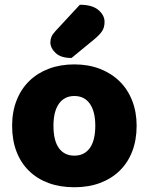

<svg xmlns="http://www.w3.org/2000/svg" viewBox="-20 -772 626 808"><path d="M555 -243Q555 -183 536.5 -135Q518 -87 483.5 -53.5Q449 -20 401 -2Q353 16 293 16Q233 16 185 -1.5Q137 -19 102.5 -52.5Q68 -86 49.5 -134Q31 -182 31 -243Q31 -302 50 -350Q69 -398 103.5 -431.5Q138 -465 186 -483Q234 -501 293 -501Q352 -501 400 -482.5Q448 -464 482.5 -430.5Q517 -397 536 -349Q555 -301 555 -243ZM293 -368Q251 -368 228 -335.5Q205 -303 205 -243Q205 -180 228 -148.5Q251 -117 293 -117Q335 -117 358 -149Q381 -181 381 -243Q381 -303 358 -335.5Q335 -368 293 -368ZM316 -752Q368 -752 394 -730Q420 -708 420 -680Q420 -657 410 -641.5Q400 -626 376 -606L281 -528Q236 -528 214 -549Q192 -570 192 -594Q192 -606 196.5 -617Q201 -628 215 -643Z"/></svg>

Font: Baloo Tammudu 2 ExtraBold
Style: Regular
Weight: 800
Designer: Maithili Shingre, Omkar Shende and Ek Type
Foundry: Ek Type
Version: Version 1.640;hotconv 1.0.111;makeotfexe 2.5.65597; ttfautoh